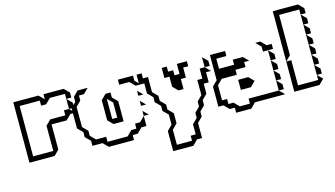

<svg xmlns="http://www.w3.org/2000/svg" viewBox="-101 -1077 2893 1658"><g transform="rotate(-15 1345.5 -247.5)"><path d="M495 -360V-450L540 -405V-360ZM45 0V-540H270L315 -495V-540H495L540 -495V-450H495V-495H360L315 -450H270V-495H90V-45H270V-270L315 -315H450V-360H495L540 -315H495L450 -270H315V-45L270 0Z M968 -450V-495H1103V-450L1148 -405H1103L1058 -450ZM1103 -315V-360L1148 -315ZM878 -180V-315L833 -360V-180ZM608 0V-45L563 -90V-135L518 -180V-360L563 -405V-450L608 -495H698L653 -450H608V-405L563 -360V-180L608 -135V-90L653 -45H743V0H923L968 -45H1013V-90H1058L1103 -135V-45H1058L1013 0H968V45H743L698 0ZM1103 -225V-270L1148 -225ZM1103 -135V-180L1148 -135ZM788 -180V-360L833 -405H878V-360L923 -315V-135H833Z M1720 -405V-495L1765 -450V-405ZM1405 -315V-405H1360V-495H1405V-450H1450V-405H1495V-495H1585V-450H1540V-360H1495V-270H1450ZM1270 45 1315 0V-90L1270 -135V-180L1225 -225V-270L1180 -315V-405H1135V-495H1180V-450H1225V-315L1270 -270V-225L1315 -180V-135L1360 -90V0L1315 45V180H1450V135H1495V45L1540 0V-45L1585 -90V-135L1630 -180V-315H1675V-405H1720L1765 -360H1720V-270H1675V-180L1630 -135V-90L1585 -45V0L1540 45V180H1495L1450 225H1270Z M2241 -405V-450L2196 -495H2241L2286 -450H2331V-405ZM2286 -315V-405L2331 -360V-315ZM2286 -225V-315L2331 -270V-225ZM2286 -135V-225L2331 -180V-135ZM2286 -45V-135L2331 -90V-45ZM1746 -45V-225L1791 -270V-495H1926V-450H1836V-360H1971V-405H2061L2106 -360H2061V-315H1971V-270H1836L1791 -225V-90H1836V-45H1881L1926 0H2016V-45H2286L2331 0H2061L2016 45H1881V0H1836L1791 -45ZM1971 -135V-225H2061L2106 -180L2061 -135Z M2638 -540V-630L2683 -585V-540ZM2638 -450V-540L2683 -495V-450ZM2413 -270V-720H2638L2683 -675V-630H2638V-675H2458V-315ZM2638 -360V-450L2683 -405V-360ZM2638 -270V-360L2683 -315V-270ZM2638 -180V-270L2683 -225V-180ZM2638 -90V-180L2683 -135V-90ZM2413 0V-270H2458V-45H2638V-90L2683 -45L2638 0Z"/></g></svg>

Font: Rubik Iso
Style: Regular
Weight: 400
Designer: Hubert and Fischer, NaN
Foundry: Hubert and Fischer, NaN
Version: Version 2.200